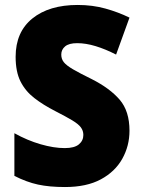

<svg xmlns="http://www.w3.org/2000/svg" viewBox="-20 -744 572 774"><path d="M502 -217Q502 -156 473 -104Q444 -52 386.5 -21Q329 10 242 10Q179 10 133 0Q87 -10 38 -35V-207Q90 -178 143.5 -162.5Q197 -147 241 -147Q280 -147 298 -162Q316 -177 316 -200Q316 -217 306 -230.5Q296 -244 271 -259Q246 -274 203 -296Q154 -321 118 -349Q82 -377 62.5 -416Q43 -455 43 -515Q43 -615 110.5 -669.5Q178 -724 293 -724Q353 -724 405 -709.5Q457 -695 502 -673L448 -524Q405 -546 365.5 -558Q326 -570 291 -570Q258 -570 242.5 -557Q227 -544 227 -524Q227 -506 237.5 -493Q248 -480 274.5 -464.5Q301 -449 350 -425Q423 -388 462.5 -342Q502 -296 502 -217Z"/></svg>

Font: Noto Sans Myanmar SemiCondensed Black
Style: Regular
Weight: 900
Width: 4
Designer: Monotype Design Team
Foundry: Monotype Imaging Inc.
Version: Version 2.107; ttfautohint (v1.8.4.7-5d5b)